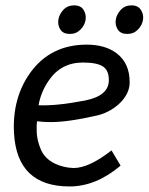

<svg xmlns="http://www.w3.org/2000/svg" viewBox="-20 -670 544 702"><path d="M445.3 -545.9Q420.9 -545.9 410.6 -562Q400.4 -578.1 403.3 -597.7Q406.2 -617.2 421.4 -633.8Q436.5 -650.4 460.9 -650.4Q484.4 -650.4 495.1 -633.8Q505.9 -617.2 502.9 -597.7Q500 -578.1 484.4 -562Q468.8 -545.9 445.3 -545.9ZM235.4 -545.9Q210.9 -545.9 200.7 -562Q190.4 -578.1 193.4 -597.7Q196.3 -617.2 211.4 -633.8Q226.6 -650.4 251 -650.4Q275.4 -650.4 285.6 -633.8Q295.9 -617.2 293 -597.7Q290 -578.1 274.4 -562Q258.8 -545.9 235.4 -545.9ZM377.9 -377.9Q377.9 -413.1 356 -427.2Q334 -441.4 283.2 -441.4Q202.1 -441.4 157.2 -374Q128.9 -332 121.1 -285.2Q186.5 -282.2 292 -302.7Q378.9 -320.3 377.9 -377.9ZM115.2 -226.6Q113.3 -212.9 114.3 -186.5Q115.2 -157.2 129.4 -123.5Q143.6 -89.8 181.6 -71.3Q213.9 -56.6 249 -55.7Q305.7 -55.7 387.7 -120.1L420.9 -64.5Q331.1 11.7 234.4 11.7Q42 11.7 31.2 -183.6Q24.4 -311.5 90.8 -404.3Q165 -506.8 296.9 -506.8Q365.2 -506.8 407.2 -474.6Q454.1 -438.5 454.1 -369.1Q454.1 -325.2 413.1 -288.1Q377 -256.8 332 -247.1Q229.5 -223.6 165 -223.6Q141.6 -223.6 115.2 -226.6Z"/></svg>

Font: Puritan
Style: Italic
Weight: 400
Version: 2.0a